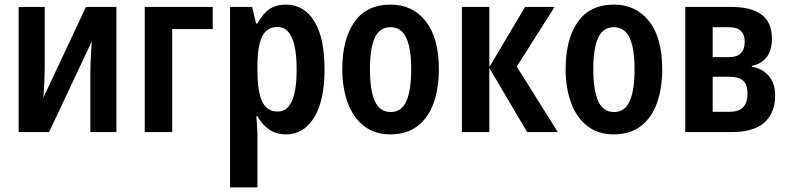

<svg xmlns="http://www.w3.org/2000/svg" viewBox="-20 -573 3420 833"><path d="M174 -543V-292Q174 -259 172.5 -221Q171 -183 168 -149L353 -543H485V0H372V-250Q372 -284 374 -323Q376 -362 378 -393L193 0H61V-543Z M903 -543V-447H727V0H608V-543Z M1220 -553Q1299 -553 1343.5 -481Q1388 -409 1388 -271Q1388 -137 1343 -63.5Q1298 10 1222 10Q1179 10 1148 -11Q1117 -32 1097 -69H1092Q1094 -44 1095.5 -22.5Q1097 -1 1097 15V240H978V-543H1074L1091 -471H1097Q1119 -513 1148.5 -533Q1178 -553 1220 -553ZM1184 -456Q1138 -456 1117.5 -415Q1097 -374 1097 -287V-265Q1097 -176 1117.5 -132.5Q1138 -89 1185 -89Q1267 -89 1267 -271Q1267 -456 1184 -456Z M1884 -273Q1884 -190 1861.5 -126.5Q1839 -63 1792 -26.5Q1745 10 1673 10Q1606 10 1559.5 -26Q1513 -62 1489 -126Q1465 -190 1465 -273Q1465 -402 1517.5 -477.5Q1570 -553 1675 -553Q1770 -553 1827 -481Q1884 -409 1884 -273ZM1585 -272Q1585 -181 1606.5 -134Q1628 -87 1675 -87Q1722 -87 1743 -134Q1764 -181 1764 -273Q1764 -363 1742.5 -409Q1721 -455 1674 -455Q1627 -455 1606 -409Q1585 -363 1585 -272Z M2258 -543H2386L2222 -284L2400 0H2267L2103 -278V0H1984V-543H2103V-282Z M2853 -273Q2853 -190 2830.5 -126.5Q2808 -63 2761 -26.5Q2714 10 2642 10Q2575 10 2528.5 -26Q2482 -62 2458 -126Q2434 -190 2434 -273Q2434 -402 2486.5 -477.5Q2539 -553 2644 -553Q2739 -553 2796 -481Q2853 -409 2853 -273ZM2554 -272Q2554 -181 2575.5 -134Q2597 -87 2644 -87Q2691 -87 2712 -134Q2733 -181 2733 -273Q2733 -363 2711.5 -409Q2690 -455 2643 -455Q2596 -455 2575 -409Q2554 -363 2554 -272Z M3329 -405Q3329 -307 3242 -287V-283Q3288 -276 3315.5 -243.5Q3343 -211 3343 -159Q3343 -84 3297 -42Q3251 0 3154 0H2953V-543H3152Q3238 -543 3283.5 -510Q3329 -477 3329 -405ZM3211 -392Q3211 -455 3143 -455H3072V-325H3142Q3211 -325 3211 -392ZM3223 -168Q3223 -207 3203.5 -223.5Q3184 -240 3146 -240H3072V-88H3146Q3184 -88 3203.5 -107Q3223 -126 3223 -168Z"/></svg>

Font: Avrile Sans Condensed SemiBold
Style: Regular
Weight: 600
Width: 3
Designer: Monotype Design Team
Foundry: Monotype Imaging Inc.
Version: Version 2.001;September 10, 2019;FontCreator 11.5.0.2425 64-